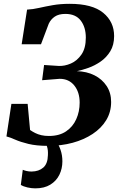

<svg xmlns="http://www.w3.org/2000/svg" viewBox="-20 -772 647 1028"><path d="M237.5 9Q175 9 132 -1.5Q89 -12 61 -24.5Q33 -37 14.5 -41.5L41 -216H128L141 -76Q154 -67 168.5 -59.8Q183 -52.5 201.2 -48.2Q219.5 -44 242 -44Q297 -44 333.5 -68.5Q370 -93 388.2 -133.8Q406.5 -174.5 406.5 -222.5Q406.5 -278.5 377.8 -314.2Q349 -350 299.5 -350L205.5 -342.5L216 -424L294 -419Q326 -417.5 359.5 -432Q393 -446.5 416.2 -480.2Q439.5 -514 439.5 -570.5Q439.5 -626.5 412.2 -662Q385 -697.5 330 -697.5Q294.5 -697.5 273.2 -683Q252 -668.5 241 -645L199.5 -535H96L125 -720.5Q156 -722 189.8 -729.8Q223.5 -737.5 263.5 -744.5Q303.5 -751.5 353.5 -751.5Q474 -751.5 532.5 -703.5Q591 -655.5 591 -579Q591 -531 570.5 -497.5Q550 -464 518.5 -442.2Q487 -420.5 453 -408.5Q419 -396.5 391.5 -391Q444.5 -389.5 485.8 -368.8Q527 -348 551 -311.5Q575 -275 575 -226Q575 -172 548.8 -128.8Q522.5 -85.5 476 -54.8Q429.5 -24 368.8 -7.5Q308 9 237.5 9ZM253.5 -16.5 281.5 -14.5Q294 1.5 304 30Q314 58.5 314 92Q314 131 297.8 164Q281.5 197 249.2 216.8Q217 236.5 169 236.5Q148.5 236.5 126.8 231.5Q105 226.5 91.5 218L102 137Q109 140.5 122 143.5Q135 146.5 149 146.5Q188 146 211.8 125.2Q235.5 104.5 236.5 59Q238 31.5 232.2 14.2Q226.5 -3 222.5 -14.5Z"/></svg>

Font: Merriweather 48pt ExtraBold
Style: Italic
Weight: 800
Italic angle: -7.8°
Version: Version 2.101